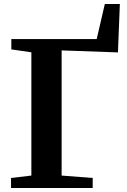

<svg xmlns="http://www.w3.org/2000/svg" viewBox="-20 -938 635 958"><path d="M35 0V-50L136.5 -62V-677L36.5 -691.5V-743H462.5L503 -918H578L568.5 -676.5L287.5 -686.5V-62L442.5 -50V0Z"/></svg>

Font: Merriweather 48pt
Style: Bold
Weight: 700
Version: Version 2.100